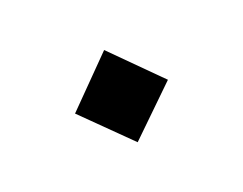

<svg xmlns="http://www.w3.org/2000/svg" viewBox="-41 -718 342 270"><g transform="rotate(-20 129.5 -583.0)"><path d="M129 -652 199 -582 129 -514 60 -582Z"/></g></svg>

Font: Tiro Devanagari Sanskrit
Style: Regular
Weight: 400
Designer: Devanagari: John Hudson & Fiona Ross. Latin: John Hudson.
Foundry: Tiro Typeworks Ltd.
Version: Version 1.52